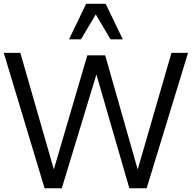

<svg xmlns="http://www.w3.org/2000/svg" viewBox="-20 -1004 1023 1024"><path d="M0 0ZM217.8 0 0 -722.2H88.4L267.1 -100.6L445.8 -709H541L714.4 -100.1L894.5 -722.2H982.9L762.2 0H669.9L494.1 -606.9L309.6 0ZM348.1 -794.4 439.5 -983.9H543.5L634.8 -794.4H569.3L490.7 -927.2L412.1 -794.4Z"/></svg>

Font: Oxygen
Style: Normal
Weight: 400
Designer: Vernon Adams
Foundry: Vernon Adams
Version: Version Release 0.2.2 webfont; ttfautohint (v0.8.52-bc40) -l